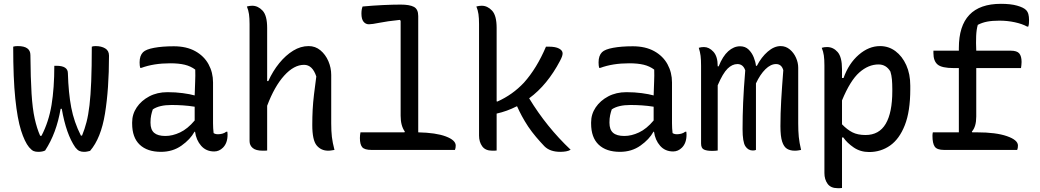

<svg xmlns="http://www.w3.org/2000/svg" viewBox="-20 -784 5440 1004"><path d="M264 -440H275Q335 -440 335 -401Q338 -298 352.5 -222Q367 -146 403 -75H409Q423 -109 432.5 -146Q442 -183 448 -234Q454 -285 457 -359Q460 -433 460 -540Q468 -543 480 -543Q510 -543 530 -531Q550 -519 550 -493Q550 -319 529 -190Q508 -61 451 5Q443 7 435.5 8.5Q428 10 419 10Q406 10 395.5 5.5Q385 1 374 -13Q326 -82 303 -215H297Q286 -151 266 -97Q246 -43 216 3Q202 10 180 10Q166 10 156 6Q146 2 132 -14Q109 -42 90 -102Q71 -162 60 -268Q49 -374 49 -540Q58 -543 73 -543Q139 -543 139 -496Q140 -375 145 -295Q150 -215 161.5 -163.5Q173 -112 190 -74H197Q235 -147 249.5 -235Q264 -323 264 -440Z M1094 -353V-139Q1094 -114 1097 -88Q1106 -82 1120 -82Q1131 -82 1142.5 -85Q1154 -88 1163 -95H1169Q1169 -91 1169.5 -88Q1170 -85 1170 -80Q1170 -36 1146 -12Q1126 8 1100 8Q1058 8 1032 -21.5Q1006 -51 1000 -95H997Q975 -55 929 -22.5Q883 10 822 10Q750 10 710.5 -27.5Q671 -65 671 -138V-144Q671 -187 695 -222.5Q719 -258 760.5 -280Q802 -302 856 -302Q898 -302 935.5 -297Q973 -292 998 -285Q999 -325 1000.5 -356.5Q1002 -388 1001 -420Q977 -438 946 -445.5Q915 -453 870 -453Q784 -453 719 -429H713Q710 -441 710 -458Q710 -493 728 -511Q743 -526 786 -534Q829 -542 889 -542Q955 -542 1001 -516.5Q1047 -491 1070.5 -448Q1094 -405 1094 -353ZM767 -142Q767 -106 786 -89.5Q805 -73 845 -73Q882 -73 921.5 -91.5Q961 -110 998 -154V-226Q967 -231 936.5 -233Q906 -235 877 -235Q813 -235 779 -212Q774 -198 770.5 -181.5Q767 -165 767 -145Z M1354 4Q1318 4 1301.5 -10Q1285 -24 1285 -46V-658Q1285 -689 1282 -710Q1279 -731 1271 -750Q1278 -752 1285 -753Q1292 -754 1299 -754Q1329 -754 1353 -728.5Q1377 -703 1377 -638V-360H1383Q1407 -413 1440.5 -454Q1474 -495 1513 -519Q1552 -543 1594 -543Q1629 -543 1655.5 -521Q1682 -499 1697 -464.5Q1712 -430 1712 -392V-139Q1712 -98 1715.5 -68Q1719 -38 1729 0Q1721 1 1713 2.5Q1705 4 1696 4Q1659 4 1636 -23.5Q1613 -51 1613 -130Q1613 -173 1615 -211Q1617 -249 1622 -290.5Q1627 -332 1634 -384Q1614 -445 1570 -445Q1517 -445 1466 -388.5Q1415 -332 1377 -231V3Q1370 4 1365 4Q1360 4 1354 4Z M1865 -92H2095L2097 -96Q2075 -126 2075 -179V-675L2071 -680Q2004 -673 1964.5 -665Q1925 -657 1909 -657Q1892 -657 1881 -670.5Q1870 -684 1870 -713Q1870 -735 1876 -750Q1929 -755 1982 -757.5Q2035 -760 2075 -760Q2122 -760 2144.5 -748Q2167 -736 2167 -700V-92Q2260 -90 2311.5 -70.5Q2363 -51 2363 -23Q2363 -16 2362 -10.5Q2361 -5 2359 0H1923Q1886 0 1874 -14.5Q1862 -29 1862 -62Q1862 -77 1865 -92Z M2577 3Q2570 4 2565 4Q2560 4 2554 4Q2518 4 2501.5 -19Q2485 -42 2485 -75V-658Q2485 -689 2482 -710Q2479 -731 2471 -750Q2478 -752 2485 -753Q2492 -754 2499 -754Q2529 -754 2553 -728.5Q2577 -703 2577 -638V-254L2581 -253Q2621 -271 2655.5 -295.5Q2690 -320 2720 -352Q2787 -427 2835 -540H2850Q2885 -540 2903.5 -530Q2922 -520 2922 -505Q2922 -498 2919 -489Q2916 -480 2908 -465Q2876 -404 2835.5 -354.5Q2795 -305 2747 -270Q2838 -120 2964 -1Q2954 5 2940 7.5Q2926 10 2910 10Q2856 10 2827 -19Q2805 -42 2783 -68Q2761 -94 2742 -122Q2723 -151 2709 -177Q2695 -203 2684 -228H2682Q2631 -202 2577 -190Z M3494 -353V-139Q3494 -114 3497 -88Q3506 -82 3520 -82Q3531 -82 3542.5 -85Q3554 -88 3563 -95H3569Q3569 -91 3569.5 -88Q3570 -85 3570 -80Q3570 -36 3546 -12Q3526 8 3500 8Q3458 8 3432 -21.5Q3406 -51 3400 -95H3397Q3375 -55 3329 -22.5Q3283 10 3222 10Q3150 10 3110.5 -27.5Q3071 -65 3071 -138V-144Q3071 -187 3095 -222.5Q3119 -258 3160.5 -280Q3202 -302 3256 -302Q3298 -302 3335.5 -297Q3373 -292 3398 -285Q3399 -325 3400.5 -356.5Q3402 -388 3401 -420Q3377 -438 3346 -445.5Q3315 -453 3270 -453Q3184 -453 3119 -429H3113Q3110 -441 3110 -458Q3110 -493 3128 -511Q3143 -526 3186 -534Q3229 -542 3289 -542Q3355 -542 3401 -516.5Q3447 -491 3470.5 -448Q3494 -405 3494 -353ZM3167 -142Q3167 -106 3186 -89.5Q3205 -73 3245 -73Q3282 -73 3321.5 -91.5Q3361 -110 3398 -154V-226Q3367 -231 3336.5 -233Q3306 -235 3277 -235Q3213 -235 3179 -212Q3174 -198 3170.5 -181.5Q3167 -165 3167 -145Z M3733 3Q3727 4 3719.5 4.5Q3712 5 3703 5Q3676 5 3661 -2Q3646 -9 3646 -34V-440Q3646 -472 3643.5 -492Q3641 -512 3634 -534Q3646 -538 3661 -538Q3688 -538 3710.5 -513.5Q3733 -489 3733 -438V-437H3738Q3759 -490 3788 -516Q3817 -542 3850 -542Q3877 -542 3894.5 -525Q3912 -508 3921.5 -484Q3931 -460 3933 -440H3938Q3961 -485 3994.5 -514Q4028 -543 4062 -543Q4089 -543 4110 -525.5Q4131 -508 4142.5 -482Q4154 -456 4154 -430V-139Q4154 -98 4157 -68Q4160 -38 4169 0Q4162 1 4154.5 2.5Q4147 4 4136 4Q4112 4 4095.5 -6Q4079 -16 4070 -43.5Q4061 -71 4061 -124Q4061 -190 4065 -259Q4069 -328 4076 -417Q4067 -449 4038 -449Q4010 -449 3982.5 -422Q3955 -395 3933 -348V0Q3926 3 3917 3Q3892 3 3877.5 -19.5Q3863 -42 3863 -109Q3863 -177 3866 -248Q3869 -319 3877 -416Q3866 -449 3836 -449Q3809 -449 3784.5 -425Q3760 -401 3733 -338Z M4277 -534Q4289 -538 4305 -538Q4337 -538 4360 -512Q4383 -486 4383 -422V-376H4391Q4418 -452 4470.5 -497.5Q4523 -543 4582 -543Q4627 -543 4662.5 -516.5Q4698 -490 4719 -443.5Q4740 -397 4740 -336V-317Q4740 -202 4711.5 -129.5Q4683 -57 4634.5 -23Q4586 11 4525 11Q4479 11 4444 -13Q4409 -37 4390 -65H4383V199Q4376 200 4371 200Q4366 200 4360 200Q4324 200 4307.5 177Q4291 154 4291 121V-442Q4291 -473 4288 -494Q4285 -515 4277 -534ZM4574 -447Q4521 -447 4473.5 -405Q4426 -363 4383 -259V-134Q4410 -106 4437.5 -92Q4465 -78 4506 -78Q4577 -78 4611.5 -136.5Q4646 -195 4646 -308V-318Q4646 -346 4644 -368.5Q4642 -391 4636 -410Q4614 -447 4574 -447Z M4858 -92H4994V-428H4968Q4905 -428 4883 -446.5Q4861 -465 4861 -506V-519H4994V-533Q4994 -764 5214 -764Q5265 -764 5298.5 -754.5Q5332 -745 5345 -732Q5354 -723 5357.5 -710Q5361 -697 5361 -680Q5361 -672 5360.5 -662.5Q5360 -653 5357 -645H5351Q5326 -659 5287 -667.5Q5248 -676 5206 -676Q5169 -676 5142.5 -671Q5116 -666 5093 -654Q5086 -630 5084.5 -595.5Q5083 -561 5085 -519H5265Q5298 -519 5310 -504.5Q5322 -490 5322 -460Q5322 -452 5321 -443.5Q5320 -435 5319 -428H5085V-175Q5085 -121 5062 -96L5064 -92H5089Q5188 -92 5245.5 -72Q5303 -52 5303 -23Q5303 -9 5299 0H4917Q4880 0 4868 -17Q4856 -34 4856 -74Q4856 -79 4856.5 -83.5Q4857 -88 4858 -92Z"/></svg>

Font: Recursive Mn Csl St
Style: Regular
Weight: 400
Monospace: yes
Version: Version 1.079;hotconv 1.0.112;makeotfexe 2.5.65598; ttfautoh